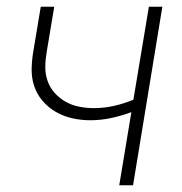

<svg xmlns="http://www.w3.org/2000/svg" viewBox="-20 -550 540 570"><path d="M334 0 370 -217Q340 -206 309.5 -199.5Q279 -193 248 -193Q220 -193 194 -199Q168 -205 145.5 -218Q123 -231 106 -251Q89 -271 81 -296Q73 -321 74 -349Q75 -377 80 -404L101 -530H141L119 -398Q115 -376 114.5 -353.5Q114 -331 121 -310.5Q128 -290 142 -274.5Q156 -259 174 -248.5Q192 -238 214 -233.5Q236 -229 258 -229Q288 -229 317.5 -235.5Q347 -242 376 -254L422 -530H462L375 0Z"/></svg>

Font: Iosevka Curly XLtObl
Style: Regular
Weight: 200
Italic angle: -9°
Monospace: yes
Designer: Belleve Invis
Foundry: Belleve Invis
Version: Version 11.1.0; ttfautohint (v1.8.3)